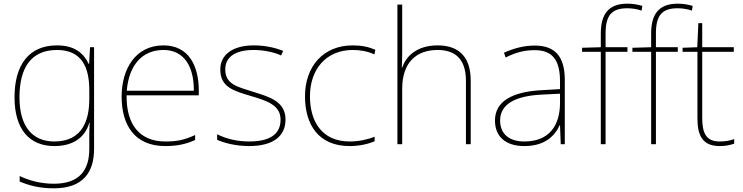

<svg xmlns="http://www.w3.org/2000/svg" viewBox="-20 -785 4044 1045"><path d="M290 -538C136 -538 59 -430 59 -256C59 -81 140 10 276 10C375 10 442 -34 466 -117H468C466 -78 466 -56 466 -17V25C466 140 414 215 273 215C198 215 135 196 87 173V203C135 223 192 240 273 240C433 240 492 152 492 25V-528H470L465 -437H463C435 -495 387 -538 290 -538ZM290 -513C425 -513 466 -419 466 -294V-246C466 -136 432 -15 276 -15C154 -15 86 -99 86 -256C86 -417 150 -513 290 -513Z M870 -538C716 -538 642 -408 642 -259C642 -104 713 10 879 10C943 10 991 0 1042 -23V-50C980 -22 943 -15 879 -15C742 -15 667 -105 669 -266H1062V-291C1062 -430 1005 -538 870 -538ZM870 -513C982 -513 1036 -423 1035 -291H670C682 -436 758 -513 870 -513Z M1534 -134C1534 -235 1444 -258 1356 -286C1275 -312 1206 -325 1206 -407C1206 -478 1265 -513 1361 -513C1414 -513 1473 -501 1510 -483L1521 -508C1479 -525 1424 -538 1361 -538C1249 -538 1179 -489 1179 -407C1179 -309 1254 -290 1347 -262C1435 -236 1507 -212 1507 -134C1507 -60 1457 -15 1336 -15C1274 -15 1215 -28 1162 -54V-24C1200 -7 1263 10 1336 10C1468 10 1534 -45 1534 -134Z M1883 10C1938 10 1986 -2 2019 -16V-41C1980 -25 1931 -15 1883 -15C1731 -15 1667 -125 1667 -261C1667 -409 1756 -513 1900 -513C1938 -513 1978 -507 2018 -489L2023 -514C1986 -530 1948 -538 1900 -538C1738 -538 1640 -422 1640 -261C1640 -106 1714 10 1883 10Z M2169 -496V-760H2143V0H2169V-302C2169 -446 2247 -513 2362 -513C2459 -513 2516 -462 2516 -345V0H2542V-346C2542 -477 2476 -538 2362 -538C2250 -538 2190 -480 2169 -417H2167C2168 -446 2169 -466 2169 -496Z M2890 -537C2831 -537 2776 -522 2723 -498L2732 -472C2789 -501 2837 -512 2890 -512C2983 -512 3028 -463 3028 -343V-300L2925 -294C2768 -285 2674 -234 2674 -129C2674 -45 2728 10 2834 10C2942 10 2998 -42 3026 -103H3028L3032 0H3054V-350C3054 -480 2999 -537 2890 -537ZM2927 -270 3028 -275V-220C3026 -99 2967 -15 2834 -15C2749 -15 2702 -58 2702 -129C2702 -222 2791 -263 2927 -270Z M3395 -503V-528H3276V-603C3276 -701 3309 -740 3394 -740C3419 -740 3448 -736 3472 -727L3476 -753C3451 -760 3427 -765 3394 -765C3291 -765 3250 -707 3250 -603V-528L3148 -525V-503H3250V0H3276V-503Z M3669 -503V-528H3550V-603C3550 -701 3583 -740 3668 -740C3693 -740 3722 -736 3746 -727L3750 -753C3725 -760 3701 -765 3668 -765C3565 -765 3524 -707 3524 -603V-528L3422 -525V-503H3524V0H3550V-503Z M3897 -15C3823 -15 3802 -61 3802 -143V-503H3974V-528H3802V-659H3781L3775 -528L3695 -525V-503H3776V-140C3776 -47 3804 10 3897 10C3932 10 3954 4 3976 -3V-28C3954 -20 3930 -15 3897 -15Z"/></svg>

Font: Noto Sans Sinhala Thin
Style: Regular
Weight: 100
Designer: Jelle Bosma - Monotype Design Team
Foundry: Monotype Imaging Inc.
Version: Version 2.006